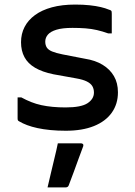

<svg xmlns="http://www.w3.org/2000/svg" viewBox="-20 -563 590 840"><path d="M267 -93Q335 -93 363 -111.5Q391 -130 391 -158Q391 -174 384 -186Q377 -198 360 -206.5Q343 -215 314 -220L214 -238Q165 -248 133.5 -266.5Q102 -285 87 -313Q72 -341 72 -378Q72 -415 87.5 -445Q103 -475 133 -497Q163 -519 207 -531Q251 -543 309 -543Q344 -543 372 -540Q400 -537 421 -532Q442 -527 456 -521Q463 -519 465.5 -517Q468 -515 468.5 -511.5Q469 -508 469 -502Q469 -485 469 -461.5Q469 -438 469 -417H453Q428 -426 404 -431.5Q380 -437 354 -439Q328 -441 297 -441Q253 -441 227 -433Q201 -425 189.5 -411.5Q178 -398 178 -381Q178 -366 184.5 -355.5Q191 -345 207.5 -338Q224 -331 254 -325L352 -306Q397 -299 429 -279.5Q461 -260 478.5 -230Q496 -200 496 -159Q496 -108 469 -70Q442 -32 391 -11.5Q340 9 268 9Q232 9 201 6Q170 3 144.5 -2.5Q119 -8 99 -15.5Q79 -23 64 -32Q60 -34 58.5 -36.5Q57 -39 57 -45Q57 -64 57 -89Q57 -114 57 -137H73Q95 -125 116.5 -116.5Q138 -108 161 -103Q184 -98 210.5 -95.5Q237 -93 267 -93ZM233 64Q259 64 283 64Q307 64 334 64Q340 64 343 67.5Q346 71 344 77Q333 106 323 133.5Q313 161 303 188.5Q293 216 281 247Q280 251 276.5 254Q273 257 266 257Q249 257 231 257Q213 257 188 257Q196 224 203.5 191Q211 158 219 126Q227 94 233 64Z"/></svg>

Font: Recursive Medium
Style: Regular
Weight: 500
Version: Version 1.085